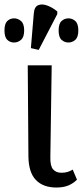

<svg xmlns="http://www.w3.org/2000/svg" viewBox="-58 -828 370 858"><path d="M194 10Q135 10 102.5 -23.5Q70 -57 69 -129L66 -536H173L167 -126Q166 -86 179.5 -71Q193 -56 216 -56Q232 -56 243.5 -59.5Q255 -63 267 -70L286 -25Q269 -8 247 1Q225 10 194 10ZM115 -605 80 -613 93 -767Q95 -797 112 -804.5Q129 -812 152.5 -803.5Q176 -795 198 -777V-765ZM5 -638Q-13 -638 -25.5 -650Q-38 -662 -38 -692Q-38 -722 -25.5 -734Q-13 -746 5 -746Q22 -746 36 -734Q50 -722 50 -692Q50 -662 36 -650Q22 -638 5 -638ZM248 -638Q230 -638 217 -650Q204 -662 204 -692Q204 -722 217 -734Q230 -746 248 -746Q265 -746 278.5 -734Q292 -722 292 -692Q292 -662 278.5 -650Q265 -638 248 -638Z"/></svg>

Font: Noto Serif ExtraCondensed Medium
Style: Regular
Weight: 500
Width: 2
Designer: Monotype Design Team
Foundry: Monotype Imaging Inc.
Version: Version 2.015